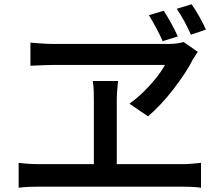

<svg xmlns="http://www.w3.org/2000/svg" viewBox="-20 -874 1040 896"><path d="M744 -824Q761 -798 779 -765Q797 -732 810 -704L739 -682Q726 -712 709 -743.5Q692 -775 675 -803ZM874 -854Q892 -829 910 -797Q928 -765 941 -736L871 -712Q857 -744 840 -775Q823 -806 805 -833ZM903 -632Q897 -622 890.5 -613Q884 -604 879 -595Q864 -564 840.5 -529Q817 -494 789.5 -458Q762 -422 731.5 -389.5Q701 -357 671 -331L584 -390Q620 -416 651.5 -447Q683 -478 708.5 -510Q734 -542 750 -571Q732 -571 692 -571Q652 -571 600 -571Q548 -571 491 -571Q434 -571 382 -571Q330 -571 290.5 -571Q251 -571 234 -571Q215 -571 188 -570Q161 -569 141.5 -568Q122 -567 122 -567V-675Q146 -673 174 -671Q202 -669 227 -669Q248 -669 289.5 -669Q331 -669 384.5 -669Q438 -669 495 -669Q552 -669 606 -669Q660 -669 703 -669Q746 -669 770 -669Q789 -669 806.5 -671.5Q824 -674 837 -678ZM525 -401Q525 -390 525 -364Q525 -338 525 -304Q525 -270 525 -233Q525 -196 525 -161Q525 -126 525 -99Q525 -72 525 -60H418Q418 -72 418 -99Q418 -126 418 -160.5Q418 -195 418 -232Q418 -269 418 -303.5Q418 -338 418 -364Q418 -390 418 -401Q418 -422 417.5 -446.5Q417 -471 413 -496H531Q528 -471 526.5 -447Q525 -423 525 -401ZM67 -114Q91 -111 115.5 -109.5Q140 -108 162 -108H828Q853 -108 875.5 -110Q898 -112 918 -114V2Q897 -1 871 -2Q845 -3 828 -3H162Q140 -3 116 -2Q92 -1 67 2Z"/></svg>

Font: Noto Sans SC Thin Medium
Style: Regular
Weight: 500
Version: Version 2.004-H2;hotconv 1.0.118;makeotfexe 2.5.65603